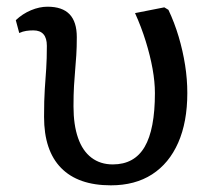

<svg xmlns="http://www.w3.org/2000/svg" viewBox="-20 -536 622 570"><path d="M309.1 14.2Q211.9 14.2 161.4 -37.4Q110.8 -88.9 110.8 -189Q110.8 -239.7 113 -272Q115.2 -304.2 117.2 -332.5Q119.1 -360.8 119.1 -399.9Q119.1 -422.9 109.1 -434.3Q99.1 -445.8 79.1 -445.8Q67.9 -445.8 57.9 -444.3Q47.9 -442.9 37.1 -438L26.9 -476.1Q46.9 -495.1 72 -505.6Q97.2 -516.1 121.1 -516.1Q165 -516.1 186.5 -493.7Q208 -471.2 208 -425.8Q208 -395 206.5 -372.1Q205.1 -349.1 203.1 -327.6Q201.2 -306.2 199.7 -281Q198.2 -255.9 198.2 -220.2Q198.2 -165 211.7 -126.5Q225.1 -87.9 251.5 -67.9Q277.8 -47.9 314.9 -47.9Q378.9 -47.9 409.4 -99.9Q439.9 -151.9 439.9 -259.8Q439.9 -293 432.9 -332Q425.8 -371.1 412.8 -413.1Q399.9 -455.1 380.9 -497.1L467.8 -514.2L480 -506.8Q498 -468.8 510.5 -426.8Q522.9 -384.8 529.5 -342.8Q536.1 -300.8 536.1 -259.8Q536.1 -173.8 509 -112.3Q481.9 -50.8 431.4 -18.3Q380.9 14.2 309.1 14.2Z"/></svg>

Font: Literata
Style: Regular
Weight: 400
Designer: Latin by Veronika Burian and Jose Scaglione. Greek by Irene Vlachou. Cyrillic by Vera Evstafieva.
Foundry: TypeTogether
Version: Version 3.002